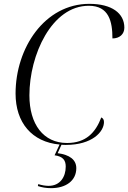

<svg xmlns="http://www.w3.org/2000/svg" viewBox="-20 -744 667 999"><path d="M323 10C459 10 521 -58 521 -109C521 -121 516 -129 507 -133C477 -54 427 0 329 0C206 0 133 -97 133 -248C133 -458 249 -714 442 -714C547 -714 565 -632 565 -544C602 -544 627 -566 627 -600C627 -675 562 -724 445 -724C212 -724 61 -494 61 -257C61 -106 146 -5 290 8L264 64C309 70 322 91 322 123C322 176 293 223 233 223C217 223 198 220 179 214L177 224C198 231 219 235 246 235C322 235 377 197 377 131C377 87 342 61 280 53L300 9C307 10 315 10 323 10Z"/></svg>

Font: Noto Serif Display Light
Style: Italic
Weight: 300
Italic angle: -12°
Designer: Monotype Design Team
Foundry: Monotype Imaging Inc.
Version: Version 2.009